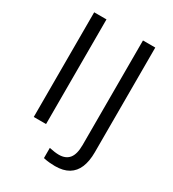

<svg xmlns="http://www.w3.org/2000/svg" viewBox="-211 -820 1009 1120"><g transform="rotate(30 294.0 -259.5)"><path d="M88.1 0V-705H170.9V0ZM337.9 186.5Q321.5 186.5 301.2 184.7Q280.8 183 259.5 178V109.4Q278.5 113.4 294.9 115.7Q311.4 117.9 324.4 117.9Q370.4 117.9 393.6 89.3Q416.7 60.7 416.7 -0.9V-705H499.6V0.2Q499.6 60.5 482.3 102.1Q464.9 143.8 429.3 165.1Q393.7 186.5 337.9 186.5Z"/></g></svg>

Font: Mulish ExtraLight
Style: Regular
Weight: 200
Designer: Vernon Adams
Foundry: Vernon Adams
Version: Version 3.603